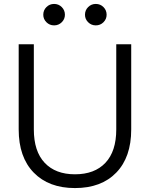

<svg xmlns="http://www.w3.org/2000/svg" viewBox="-20 -940 762 976"><path d="M647 -715V-282Q647 -141 571 -62.5Q495 16 361 16Q228 16 151.5 -62.5Q75 -141 75 -282V-715H152V-282Q152 -171 207 -112.5Q262 -54 361 -54Q461 -54 516 -112.5Q571 -171 571 -282V-715ZM467 -811Q444 -811 428 -827Q412 -843 412 -865Q412 -888 428 -904Q444 -920 467 -920Q490 -920 506 -904Q522 -888 522 -865Q522 -843 506 -827Q490 -811 467 -811ZM255 -811Q232 -811 216 -827Q200 -843 200 -865Q200 -888 216 -904Q232 -920 255 -920Q278 -920 294 -904Q310 -888 310 -865Q310 -843 294 -827Q278 -811 255 -811Z"/></svg>

Font: Wix Madefor Display
Style: Regular
Weight: 400
Designer: Dalton Maag Ltd
Foundry: Dalton Maag Ltd
Version: Version 3.100